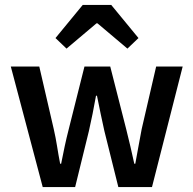

<svg xmlns="http://www.w3.org/2000/svg" viewBox="-20 -762 788 782"><path d="M154 0 24 -491H140L199 -236Q207 -201 212.5 -166Q218 -131 225 -95H229Q236 -131 243.5 -166Q251 -201 260 -236L324 -491H429L494 -236Q503 -201 511 -166Q519 -131 527 -95H531Q538 -131 544 -166Q550 -201 557 -236L616 -491H724L599 0H462L405 -229Q397 -264 390 -298.5Q383 -333 375 -372H371Q364 -333 357 -298Q350 -263 342 -228L286 0ZM206 -607 317 -742H433L544 -607L499 -564L377 -667H373L251 -564Z"/></svg>

Font: Giro Sans Semibold
Style: Regular
Weight: 600
Designer: Paul D. Hunt
Foundry: Adobe Systems Incorporated
Version: Version 1.000;PS 1.0;hotconv 1.0.88;makeotf.lib2.5.647800